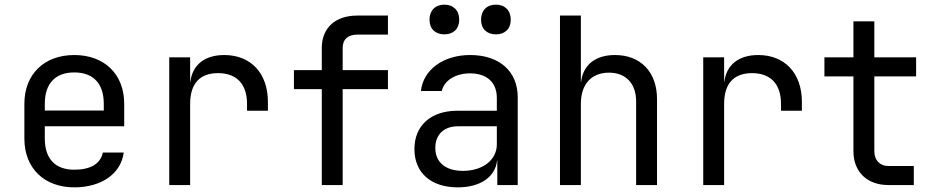

<svg xmlns="http://www.w3.org/2000/svg" viewBox="-20 -797 4040 827"><path d="M515 -350C515 -477 430 -560 300 -560C170 -560 85 -477 85 -350V-200C85 -73 170 10 300 10C416 10 501 -48 513 -140H423C413 -91 369 -66 300 -66C218 -66 173 -113 173 -200V-253H515ZM173 -350C173 -437 218 -485 300 -485C382 -485 427 -437 427 -350V-321H173Z M946 -560C862 -560 809 -518 800 -445H799V-550H709V0H799V-350C799 -437 841 -482 919 -482C1000 -482 1044 -434 1044 -350V-320H1134V-358C1134 -482 1060 -560 946 -560Z M1456 0V-413H1651V-495H1456V-590C1456 -628 1479 -648 1520 -648H1651V-730H1520C1424 -730 1366 -677 1366 -590V-495H1246V-413H1366V0Z M1894 -649C1933 -649 1958 -673 1958 -712C1958 -752 1933 -777 1894 -777C1855 -777 1830 -752 1830 -712C1830 -673 1855 -649 1894 -649ZM2116 -649C2155 -649 2180 -673 2180 -712C2180 -752 2155 -777 2116 -777C2077 -777 2052 -752 2052 -712C2052 -673 2077 -649 2116 -649ZM2005 -560C1890 -560 1803 -497 1793 -405H1883C1893 -450 1941 -481 2005 -481C2077 -481 2120 -442 2120 -375V-320H1950C1837 -320 1765 -257 1765 -155C1765 -53 1836 10 1952 10C2048 10 2113 -34 2121 -105H2122V0H2210V-378C2210 -490 2131 -560 2005 -560ZM1974 -61C1899 -61 1855 -98 1855 -160C1855 -217 1892 -253 1952 -253H2120V-175C2120 -108 2059 -61 1974 -61Z M2629 -560C2545 -560 2492 -518 2483 -445H2482V-730H2392V0H2482V-350C2482 -435 2528 -484 2603 -484C2675 -484 2720 -438 2720 -360V0H2810V-370C2810 -487 2739 -560 2629 -560Z M3246 -560C3162 -560 3109 -518 3100 -445H3099V-550H3009V0H3099V-350C3099 -437 3141 -482 3219 -482C3300 -482 3344 -434 3344 -350V-320H3434V-358C3434 -482 3360 -560 3246 -560Z M3916 0V-82H3806C3770 -82 3746 -107 3746 -145V-468H3926V-550H3746V-705H3656V-550H3531V-468H3656V-145C3656 -57 3715 0 3806 0Z"/></svg>

Font: Tekne LDO
Style: Regular
Weight: 400
Monospace: yes
Designer: Alessio Laiso, Mario Rullo, Paolo Rosset
Foundry: Alessio Laiso
Version: Version 1.000;hotconv 1.0.109;makeotfexe 2.5.65596